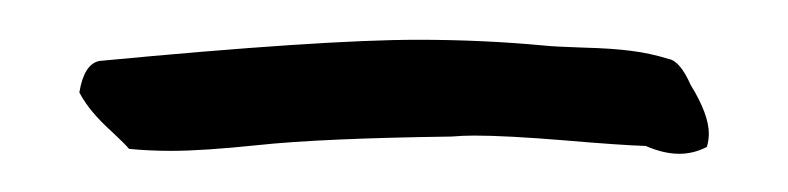

<svg xmlns="http://www.w3.org/2000/svg" viewBox="-20 -264 402 98"><path d="M30.8 -232.9Q144.5 -243.7 193.4 -243.7Q226.6 -243.7 258.3 -240.7Q262.7 -240.2 277.8 -239.7Q293 -239.3 302.5 -238Q312 -236.8 321.3 -233.9Q327.1 -232.9 332.5 -220.7Q341.8 -205.6 341.8 -195.8Q341.8 -192.4 340.8 -189Q334 -185.5 326.7 -185.5Q318.8 -185.5 309.6 -189.5Q296.9 -189.9 267.6 -192.4Q238.3 -194.8 222.2 -194.8Q216.3 -194.8 210.4 -194.3Q144 -193.4 111.3 -189.9Q83.5 -187 67.4 -187Q56.2 -187 45.9 -188Q43.9 -190.4 37.6 -196.3Q31.2 -202.1 27.3 -206.8Q23.4 -211.4 20.5 -216.8Q22.9 -231.4 30.8 -232.9Z"/></svg>

Font: Avessa
Style: Medium
Weight: 500
Designer: Arman Khorramak
Foundry: Arman Khorramak
Version: Version 1.000; ttfautohint (v1.8.1)